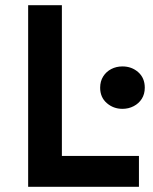

<svg xmlns="http://www.w3.org/2000/svg" viewBox="-20 -720 590 740"><path d="M88.5 0V-700H218.5V-119H515.5V0ZM452 -300.5Q417 -300.5 391.5 -322.8Q366 -345 366 -382Q366 -407 377.8 -425.5Q389.5 -444 409 -454Q428.5 -464 452 -464Q487.5 -464 512.8 -441.8Q538 -419.5 538 -382Q538 -357.5 526.5 -339.2Q515 -321 495.2 -310.8Q475.5 -300.5 452 -300.5Z"/></svg>

Font: Geologica Roman Medium
Style: Regular
Weight: 500
Designer: Sindre Bremnes, Frode Helland
Foundry: Monokrom Skriftforlag AS
Version: Version 1.010;gftools[0.9.28]